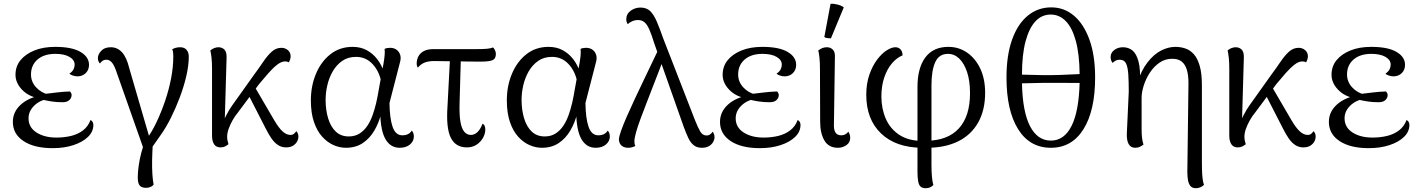

<svg xmlns="http://www.w3.org/2000/svg" viewBox="-20 -769 7495 1016"><path d="M259 15Q161 15 104.5 -22.5Q48 -60 48 -124Q48 -172 82.5 -208Q117 -244 179 -261L185 -249Q130 -259 96 -295Q62 -331 62 -373Q62 -418 88.5 -450.5Q115 -483 162 -502Q209 -521 272 -521Q360 -521 405.5 -494.5Q451 -468 451 -426Q451 -399 433.5 -382Q416 -365 390 -365Q378 -365 366 -369Q354 -373 347 -379Q363 -390 369 -402Q375 -414 375 -427Q375 -452 347.5 -468Q320 -484 273 -484Q213 -484 178.5 -454Q144 -424 144 -375Q144 -337 170 -308Q196 -279 235 -269V-247Q189 -238 160 -209Q131 -180 131 -143Q131 -95 173 -68Q215 -41 279 -41Q319 -41 355 -49.5Q391 -58 418.5 -78.5Q446 -99 459 -134Q467 -130 470.5 -123Q474 -116 474 -108Q474 -72 445.5 -44.5Q417 -17 368.5 -1Q320 15 259 15ZM311 -228Q280 -228 254 -232Q228 -236 207 -241L216 -272Q250 -276 283 -280Q316 -284 350 -285Q359 -276 359 -266Q359 -251 347 -239.5Q335 -228 311 -228Z M771 30 742 25 593 -398Q582 -428 570 -440.5Q558 -453 543 -453Q531 -453 522.5 -447Q514 -441 509 -433Q504 -438 501 -445Q498 -452 498 -462Q498 -481 515.5 -500Q533 -519 566 -519Q601 -519 625.5 -492.5Q650 -466 664 -408L777 -20L755 -32Q784 -71 809 -124Q834 -177 854 -236Q874 -295 885.5 -355Q897 -415 897 -469Q897 -484 895.5 -494Q894 -504 891 -508Q899 -513 910 -516Q921 -519 933 -519Q956 -519 967.5 -505Q979 -491 979 -470Q979 -423 966 -367Q953 -311 931.5 -254Q910 -197 884 -145Q858 -93 830 -54ZM754 225Q729 225 719 212.5Q709 200 709 170Q709 142 714 107Q719 72 728 38Q737 4 747 -19L789 -14Q786 31 785 75Q784 119 786.5 154.5Q789 190 793 208Q787 216 776 220.5Q765 225 754 225Z M1147 11Q1124 11 1113 -5.5Q1102 -22 1102 -51V-402Q1102 -438 1099.5 -462Q1097 -486 1093 -502Q1102 -510 1113.5 -514.5Q1125 -519 1136 -519Q1155 -519 1167.5 -506.5Q1180 -494 1179 -464L1168 -85L1154 -87Q1158 -121 1175.5 -155.5Q1193 -190 1210 -213L1324 -373Q1352 -411 1374 -443.5Q1396 -476 1418.5 -496Q1441 -516 1469 -516Q1489 -516 1503.5 -503.5Q1518 -491 1518 -471Q1518 -463 1515 -454Q1512 -445 1508 -439Q1503 -442 1498.5 -443Q1494 -444 1488 -444Q1469 -444 1446.5 -426.5Q1424 -409 1400 -381.5Q1376 -354 1351 -324L1240 -175Q1224 -156 1211 -133Q1198 -110 1190 -87.5Q1182 -65 1182 -46Q1182 -34 1184 -25Q1186 -16 1189 -6Q1182 0 1171.5 5.5Q1161 11 1147 11ZM1494 11Q1470 11 1451 -1.5Q1432 -14 1416.5 -36.5Q1401 -59 1386 -89L1283 -290L1316 -330L1431 -133Q1455 -92 1475.5 -73.5Q1496 -55 1517 -55Q1529 -55 1536.5 -62Q1544 -69 1548 -75Q1552 -71 1555.5 -64Q1559 -57 1559 -46Q1559 -33 1552 -20Q1545 -7 1530.5 2Q1516 11 1494 11Z M1810 13Q1778 13 1745.5 -1Q1713 -15 1685.5 -45Q1658 -75 1641.5 -123Q1625 -171 1625 -238Q1625 -314 1652 -378.5Q1679 -443 1728.5 -482Q1778 -521 1846 -521Q1888 -521 1920.5 -503.5Q1953 -486 1976.5 -455.5Q2000 -425 2014 -382L1998 -333Q1987 -392 1951.5 -430Q1916 -468 1864 -468Q1821 -468 1790.5 -446.5Q1760 -425 1740.5 -391Q1721 -357 1712 -317.5Q1703 -278 1703 -241Q1703 -187 1716.5 -142.5Q1730 -98 1757 -72.5Q1784 -47 1826 -47Q1858 -47 1882 -62Q1906 -77 1923 -102Q1940 -127 1951.5 -159Q1963 -191 1971 -226Q1979 -261 1984 -293L2010 -436Q2014 -460 2015.5 -478Q2017 -496 2015 -510Q2020 -513 2028 -514.5Q2036 -516 2044 -516Q2065 -516 2079 -505.5Q2093 -495 2098 -477.5Q2103 -460 2096 -437L2041 -224Q2042 -143 2057.5 -98Q2073 -53 2109 -53Q2126 -53 2138.5 -59Q2151 -65 2159 -78Q2170 -66 2170 -47Q2170 -22 2149.5 -4.5Q2129 13 2095 13Q2047 13 2020.5 -31.5Q1994 -76 1992 -172L1997 -168Q1985 -119 1960.5 -77.5Q1936 -36 1899 -11.5Q1862 13 1810 13Z M2451 11Q2391 11 2365.5 -40Q2340 -91 2348 -206L2362 -474H2419L2412 -227Q2410 -162 2416.5 -124.5Q2423 -87 2437.5 -71Q2452 -55 2472 -55Q2491 -55 2507 -70.5Q2523 -86 2533 -114Q2541 -111 2544.5 -103Q2548 -95 2548 -84Q2548 -60 2535 -38Q2522 -16 2500.5 -2.5Q2479 11 2451 11ZM2191 -411Q2185 -420 2185 -433Q2185 -453 2194 -470.5Q2203 -488 2222.5 -498.5Q2242 -509 2272 -509H2498Q2537 -509 2557.5 -511Q2578 -513 2589 -518Q2594 -514 2599 -504Q2604 -494 2604 -484Q2604 -458 2586 -450.5Q2568 -443 2525 -443Q2455 -443 2394 -444.5Q2333 -446 2276 -446Q2249 -446 2228.5 -438.5Q2208 -431 2191 -411Z M2847 13Q2815 13 2782.5 -1Q2750 -15 2722.5 -45Q2695 -75 2678.5 -123Q2662 -171 2662 -238Q2662 -314 2689 -378.5Q2716 -443 2765.5 -482Q2815 -521 2883 -521Q2925 -521 2957.5 -503.5Q2990 -486 3013.5 -455.5Q3037 -425 3051 -382L3035 -333Q3024 -392 2988.5 -430Q2953 -468 2901 -468Q2858 -468 2827.5 -446.5Q2797 -425 2777.5 -391Q2758 -357 2749 -317.5Q2740 -278 2740 -241Q2740 -187 2753.5 -142.5Q2767 -98 2794 -72.5Q2821 -47 2863 -47Q2895 -47 2919 -62Q2943 -77 2960 -102Q2977 -127 2988.5 -159Q3000 -191 3008 -226Q3016 -261 3021 -293L3047 -436Q3051 -460 3052.5 -478Q3054 -496 3052 -510Q3057 -513 3065 -514.5Q3073 -516 3081 -516Q3102 -516 3116 -505.5Q3130 -495 3135 -477.5Q3140 -460 3133 -437L3078 -224Q3079 -143 3094.5 -98Q3110 -53 3146 -53Q3163 -53 3175.5 -59Q3188 -65 3196 -78Q3207 -66 3207 -47Q3207 -22 3186.5 -4.5Q3166 13 3132 13Q3084 13 3057.5 -31.5Q3031 -76 3029 -172L3034 -168Q3022 -119 2997.5 -77.5Q2973 -36 2936 -11.5Q2899 13 2847 13Z M3694 13Q3668 13 3651 -0.5Q3634 -14 3622 -39.5Q3610 -65 3598 -98L3442 -540Q3428 -586 3416 -613Q3404 -640 3390 -651.5Q3376 -663 3357 -663Q3339 -663 3324 -656Q3309 -649 3302 -641Q3299 -645 3296.5 -652Q3294 -659 3294 -666Q3294 -695 3317 -712Q3340 -729 3369 -729Q3402 -729 3421 -710Q3440 -691 3455.5 -655Q3471 -619 3489 -567L3657 -135Q3673 -94 3685.5 -73Q3698 -52 3719 -52Q3730 -52 3738.5 -58.5Q3747 -65 3751 -72Q3755 -68 3758 -60.5Q3761 -53 3761 -42Q3761 -31 3754 -18Q3747 -5 3732 4Q3717 13 3694 13ZM3304 13Q3287 13 3275.5 6Q3264 -1 3259.5 -11.5Q3255 -22 3255 -30Q3255 -44 3266 -75.5Q3277 -107 3296 -150.5Q3315 -194 3338 -243Q3361 -292 3384.5 -341Q3408 -390 3428.5 -433Q3449 -476 3463 -505L3497 -476Q3488 -448 3472.5 -408Q3457 -368 3439 -321.5Q3421 -275 3403 -228.5Q3385 -182 3369.5 -140.5Q3354 -99 3345.5 -68Q3337 -37 3337 -21Q3337 -15 3338 -8.5Q3339 -2 3342 3Q3336 7 3326 10Q3316 13 3304 13Z M4001 15Q3903 15 3846.5 -22.5Q3790 -60 3790 -124Q3790 -172 3824.5 -208Q3859 -244 3921 -261L3927 -249Q3872 -259 3838 -295Q3804 -331 3804 -373Q3804 -418 3830.5 -450.5Q3857 -483 3904 -502Q3951 -521 4014 -521Q4102 -521 4147.5 -494.5Q4193 -468 4193 -426Q4193 -399 4175.5 -382Q4158 -365 4132 -365Q4120 -365 4108 -369Q4096 -373 4089 -379Q4105 -390 4111 -402Q4117 -414 4117 -427Q4117 -452 4089.5 -468Q4062 -484 4015 -484Q3955 -484 3920.5 -454Q3886 -424 3886 -375Q3886 -337 3912 -308Q3938 -279 3977 -269V-247Q3931 -238 3902 -209Q3873 -180 3873 -143Q3873 -95 3915 -68Q3957 -41 4021 -41Q4061 -41 4097 -49.5Q4133 -58 4160.5 -78.5Q4188 -99 4201 -134Q4209 -130 4212.5 -123Q4216 -116 4216 -108Q4216 -72 4187.5 -44.5Q4159 -17 4110.5 -1Q4062 15 4001 15ZM4053 -228Q4022 -228 3996 -232Q3970 -236 3949 -241L3958 -272Q3992 -276 4025 -280Q4058 -284 4092 -285Q4101 -276 4101 -266Q4101 -251 4089 -239.5Q4077 -228 4053 -228Z M4414 13Q4365 13 4342.5 -25.5Q4320 -64 4320 -125L4319 -402Q4319 -438 4316.5 -462Q4314 -486 4310 -502Q4322 -511 4332.5 -515Q4343 -519 4356 -519Q4374 -519 4387 -506.5Q4400 -494 4398 -464L4393 -118Q4391 -84 4400.5 -68.5Q4410 -53 4432 -53Q4444 -53 4453 -58Q4462 -63 4469 -72Q4474 -66 4476.5 -56.5Q4479 -47 4479 -39Q4479 -15 4459 -1Q4439 13 4414 13ZM4377 -566Q4369 -566 4358 -567.5Q4347 -569 4342 -573L4375 -749Q4393 -750 4413.5 -744.5Q4434 -739 4445 -730Z M4880 227Q4862 227 4852.5 219.5Q4843 212 4839 192.5Q4835 173 4835 139V-309Q4835 -409 4876.5 -465Q4918 -521 4999 -521Q5053 -521 5097 -491Q5141 -461 5167 -406.5Q5193 -352 5193 -278Q5193 -186 5156 -120.5Q5119 -55 5050 -21Q4981 13 4885 13L4881 -24Q4995 -25 5054 -89.5Q5113 -154 5113 -276Q5113 -341 5097.5 -387.5Q5082 -434 5056 -459Q5030 -484 4996 -484Q4949 -484 4929 -440Q4909 -396 4909 -317V102Q4909 140 4911.5 166.5Q4914 193 4919 210Q4913 217 4902.5 222Q4892 227 4880 227ZM4859 13Q4720 12 4642 -63Q4564 -138 4564 -267Q4564 -327 4580.5 -374Q4597 -421 4621.5 -453.5Q4646 -486 4672 -502.5Q4698 -519 4718 -519Q4735 -519 4745.5 -507.5Q4756 -496 4756 -476Q4726 -464 4700.5 -434.5Q4675 -405 4659.5 -360Q4644 -315 4644 -259Q4644 -195 4667 -141.5Q4690 -88 4738 -56Q4786 -24 4861 -23Z M5543 -730Q5611 -730 5663 -686Q5715 -642 5745 -559Q5775 -476 5775 -359Q5775 -184 5713.5 -85.5Q5652 13 5541 13Q5429 13 5367.5 -85.5Q5306 -184 5306 -359Q5306 -476 5335.5 -559Q5365 -642 5418.5 -686Q5472 -730 5543 -730ZM5540 -692Q5493 -692 5459.5 -656.5Q5426 -621 5407 -550.5Q5388 -480 5388 -374Q5447 -372 5495.5 -371.5Q5544 -371 5591.5 -372.5Q5639 -374 5693 -377Q5692 -482 5673 -552Q5654 -622 5620 -657Q5586 -692 5540 -692ZM5541 -25Q5611 -25 5650 -102Q5689 -179 5693 -330Q5640 -330 5594 -330.5Q5548 -331 5499 -330.5Q5450 -330 5388 -328Q5391 -178 5430.5 -101.5Q5470 -25 5541 -25Z M6309 227Q6289 227 6279.5 215.5Q6270 204 6266.5 184.5Q6263 165 6263 141L6269 -328Q6269 -371 6260.5 -399.5Q6252 -428 6233.5 -443Q6215 -458 6183 -458Q6145 -458 6115 -437Q6085 -416 6064 -383.5Q6043 -351 6032 -315.5Q6021 -280 6021 -253V-88Q6021 -57 6023.5 -38Q6026 -19 6031 -4Q6023 2 6012.5 7.5Q6002 13 5987 13Q5963 13 5952 -7.5Q5941 -28 5943 -66L5953 -284Q5953 -338 5950.5 -376Q5948 -414 5938.5 -433.5Q5929 -453 5905 -453Q5892 -453 5883 -448Q5874 -443 5868 -436Q5863 -441 5860 -449.5Q5857 -458 5857 -467Q5857 -490 5876.5 -504.5Q5896 -519 5922 -519Q5951 -519 5972 -502.5Q5993 -486 6004.5 -444Q6016 -402 6012 -326L5998 -331Q6020 -398 6053 -440Q6086 -482 6124 -501.5Q6162 -521 6200 -521Q6227 -521 6252.5 -512.5Q6278 -504 6297.5 -482Q6317 -460 6328.5 -420.5Q6340 -381 6340 -318V79Q6340 101 6340.5 126.5Q6341 152 6343.5 174Q6346 196 6351 209Q6346 215 6334 221Q6322 227 6309 227Z M6530 11Q6507 11 6496 -5.5Q6485 -22 6485 -51V-402Q6485 -438 6482.5 -462Q6480 -486 6476 -502Q6485 -510 6496.5 -514.5Q6508 -519 6519 -519Q6538 -519 6550.5 -506.5Q6563 -494 6562 -464L6551 -85L6537 -87Q6541 -121 6558.5 -155.5Q6576 -190 6593 -213L6707 -373Q6735 -411 6757 -443.5Q6779 -476 6801.5 -496Q6824 -516 6852 -516Q6872 -516 6886.5 -503.5Q6901 -491 6901 -471Q6901 -463 6898 -454Q6895 -445 6891 -439Q6886 -442 6881.5 -443Q6877 -444 6871 -444Q6852 -444 6829.5 -426.5Q6807 -409 6783 -381.5Q6759 -354 6734 -324L6623 -175Q6607 -156 6594 -133Q6581 -110 6573 -87.5Q6565 -65 6565 -46Q6565 -34 6567 -25Q6569 -16 6572 -6Q6565 0 6554.5 5.5Q6544 11 6530 11ZM6877 11Q6853 11 6834 -1.5Q6815 -14 6799.5 -36.5Q6784 -59 6769 -89L6666 -290L6699 -330L6814 -133Q6838 -92 6858.5 -73.5Q6879 -55 6900 -55Q6912 -55 6919.5 -62Q6927 -69 6931 -75Q6935 -71 6938.5 -64Q6942 -57 6942 -46Q6942 -33 6935 -20Q6928 -7 6913.5 2Q6899 11 6877 11Z M7223 15Q7125 15 7068.5 -22.5Q7012 -60 7012 -124Q7012 -172 7046.5 -208Q7081 -244 7143 -261L7149 -249Q7094 -259 7060 -295Q7026 -331 7026 -373Q7026 -418 7052.5 -450.5Q7079 -483 7126 -502Q7173 -521 7236 -521Q7324 -521 7369.5 -494.5Q7415 -468 7415 -426Q7415 -399 7397.5 -382Q7380 -365 7354 -365Q7342 -365 7330 -369Q7318 -373 7311 -379Q7327 -390 7333 -402Q7339 -414 7339 -427Q7339 -452 7311.5 -468Q7284 -484 7237 -484Q7177 -484 7142.5 -454Q7108 -424 7108 -375Q7108 -337 7134 -308Q7160 -279 7199 -269V-247Q7153 -238 7124 -209Q7095 -180 7095 -143Q7095 -95 7137 -68Q7179 -41 7243 -41Q7283 -41 7319 -49.5Q7355 -58 7382.5 -78.5Q7410 -99 7423 -134Q7431 -130 7434.5 -123Q7438 -116 7438 -108Q7438 -72 7409.5 -44.5Q7381 -17 7332.5 -1Q7284 15 7223 15ZM7275 -228Q7244 -228 7218 -232Q7192 -236 7171 -241L7180 -272Q7214 -276 7247 -280Q7280 -284 7314 -285Q7323 -276 7323 -266Q7323 -251 7311 -239.5Q7299 -228 7275 -228Z"/></svg>

Font: Arima Thin
Style: Regular
Weight: 400
Version: Version 1.100